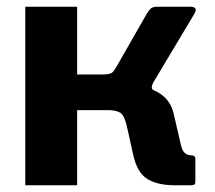

<svg xmlns="http://www.w3.org/2000/svg" viewBox="-20 -550 639 570"><path d="M55 0V-530H209V-329H314L375 -295Q426 -292 456 -271.5Q486 -251 495 -215L517 -120Q521 -102 529 -95.5Q537 -89 547 -89Q560 -89 560 -78V-12Q560 -5 557.5 -2.5Q555 0 548 0H498Q449 0 418.5 -18Q388 -36 376 -88L358 -169Q350 -207 337.5 -215Q325 -223 302 -223H209V0ZM286 -267V-329Q307 -329 313.5 -335Q320 -341 327 -354L415 -508Q421 -518 427 -524Q433 -530 446 -530H546Q557 -530 560 -524.5Q563 -519 557 -509L435 -305Q431 -297 430.5 -291Q430 -285 438 -281Z"/></svg>

Font: Libre Franklin
Style: Bold
Weight: 700
Designer: Pablo Impallari, Rodrigo Fuenzalida, Nhung Nguyen
Foundry: Impallari Type
Version: Version 3.000